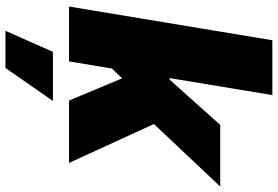

<svg xmlns="http://www.w3.org/2000/svg" viewBox="-174 -594 995 687"><g transform="rotate(90 323.5 -250.5)"><path d="M200.2 -127 238.8 -359.9H265.1L426.8 -541H647.5L379.4 -256.8H323.7ZM3.4 0 124 -727.5H320.3L199.7 0ZM339.8 0 250.5 -213.4 401.4 -352.5 563 0ZM90.3 227.5 165.5 57.6H341.3L223.1 227.5Z"/></g></svg>

Font: Inter 17pt Black
Style: Italic
Weight: 900
Italic angle: -9.3988°
Version: Version 4.001;git-66647c0bb